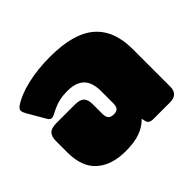

<svg xmlns="http://www.w3.org/2000/svg" viewBox="-134 -705 885 885"><g transform="rotate(-45 308.0 -262.5)"><path d="M31 -172V-246Q31 -275 44.5 -289Q58 -303 91 -303H210Q244 -303 257.5 -289.5Q271 -276 271 -246V-183Q271 -163 279.5 -153.5Q288 -144 307 -144Q326 -144 333.5 -153.5Q341 -163 341 -183V-260Q341 -319 313.5 -345.5Q286 -372 232 -372Q196 -372 170 -364.5Q144 -357 116 -342Q102 -334 93 -334Q82 -334 74 -348L24 -434Q15 -450 15 -459Q15 -470 27 -479Q69 -508 137 -524Q205 -540 287 -540Q438 -540 509.5 -479Q581 -418 581 -296V-50Q581 -25 567.5 -12.5Q554 0 529 0H419Q391 0 387 -22L383 -39Q357 -12 319.5 1.5Q282 15 226 15Q135 15 83 -31Q31 -77 31 -172Z"/></g></svg>

Font: Mitr
Style: Bold
Weight: 700
Designer: Thanarat Vachiruckul
Foundry: Cadson Demak
Version: Version 1.002